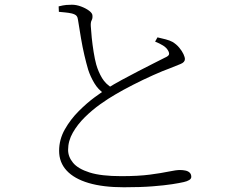

<svg xmlns="http://www.w3.org/2000/svg" viewBox="-20 -771 1040 812"><path d="M504 21Q416 21 355 3Q294 -15 262 -49.5Q230 -84 230 -133Q230 -181 254 -223.5Q278 -266 313 -301Q348 -336 381.5 -360.5Q415 -385 433 -397Q460 -414 495 -433Q530 -452 565 -470Q600 -488 629.5 -503Q659 -518 677 -527Q691 -533 694 -539Q697 -545 692 -555Q685 -569 669.5 -578.5Q654 -588 636 -595L646 -613Q664 -609 681 -604.5Q698 -600 709 -594Q726 -584 738 -569.5Q750 -555 756 -542Q762 -529 762 -521Q762 -508 744 -500.5Q726 -493 698 -482Q670 -472 627.5 -453Q585 -434 542 -412Q499 -390 467 -371Q439 -355 404.5 -330.5Q370 -306 339 -275.5Q308 -245 288 -210Q268 -175 268 -137Q268 -108 289 -82.5Q310 -57 359 -41.5Q408 -26 493 -26Q565 -26 614 -32.5Q663 -39 694 -45.5Q725 -52 741 -52Q754 -52 765 -49.5Q776 -47 782.5 -40.5Q789 -34 789 -23Q789 -15 780 -9.5Q771 -4 757 -1Q740 3 708 8Q676 13 625.5 17Q575 21 504 21ZM421 -375Q395 -392 378.5 -420Q362 -448 353 -476Q345 -503 337 -537Q329 -571 322.5 -609.5Q316 -648 310 -686Q309 -697 304 -703.5Q299 -710 284 -714Q271 -717 255 -718.5Q239 -720 229 -721L228 -744Q248 -749 260 -750Q272 -751 284 -751Q303 -751 323 -743.5Q343 -736 357 -725.5Q371 -715 371 -705Q372 -693 367.5 -685Q363 -677 364 -660Q365 -641 368 -611.5Q371 -582 376 -551Q381 -520 387 -498Q396 -467 411.5 -441Q427 -415 456 -398Z"/></svg>

Font: Noto Serif SC ExtraLight
Style: Regular
Weight: 200
Designer: Ryoko NISHIZUKA 西塚涼子 (kana & ideographs); Frank Grießhammer (Latin, Greek & Cyrillic); Wenlong ZHANG 张文龙 (bopomofo); San
Foundry: Adobe
Version: Version 2.002-H1;hotconv 1.1.0;makeotfexe 2.6.0